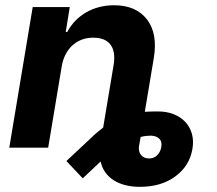

<svg xmlns="http://www.w3.org/2000/svg" viewBox="-20 -573 843 745"><path d="M106.9 -545.5H250.7L235.1 -449.2H241.1Q253.9 -473.4 272.5 -492.5Q291.2 -511.7 314.3 -525Q337.4 -538.4 364.9 -545.5Q392.4 -552.6 422.6 -552.6Q507.5 -552.6 550.1 -497.9Q592.7 -442.8 576.7 -347.3L541.9 -139.2Q554.3 -139.9 567.1 -140.3Q579.9 -140.6 593 -140.6Q626.4 -140.6 653.6 -130Q680.8 -119.3 698.9 -100Q717 -80.6 724.6 -53.8Q732.2 -27 726.6 5Q715.9 70 661.2 110.8Q606.2 152 522.7 152Q493.6 152 468 145.8Q442.5 139.6 422.6 127.3Q402.7 115.1 389.2 96.6Q375.7 78.1 370.4 53.6L301.1 119L237.6 51.8L331 -35.5Q343.4 -47.9 355.8 -58.4Q368.3 -68.9 380.3 -78.1L420.8 -320.3Q429.3 -371.8 409.1 -399.3Q388.8 -426.8 341.6 -426.8Q316.4 -426.8 295.6 -418.5Q274.9 -410.2 259.2 -395.2Q243.6 -380.3 233.5 -359.9Q223.4 -339.5 219.5 -315.3L166.9 0H16ZM557.9 41.9Q577.1 41.9 589.7 29.7Q602.3 17.4 605.8 -2.8Q609.7 -23.4 598.2 -34.6Q586.6 -45.8 567.1 -46.5H563.6Q555.4 -46.5 546 -45.5Q536.6 -44.4 525.6 -41.5L519.2 -3.9Q517.8 5.7 520.1 14.2Q522.4 22.7 527.5 28.8Q532.7 34.8 540.5 38.4Q548.3 41.9 557.9 41.9Z"/></svg>

Font: Inter P
Style: Bold Italic
Weight: 700
Italic angle: 9.39999°
Designer: Rasmus Andersson
Foundry: rsms
Version: Version 3.018;git-588b23468